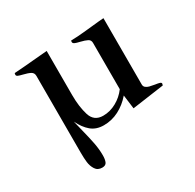

<svg xmlns="http://www.w3.org/2000/svg" viewBox="-136 -578 918 904"><g transform="rotate(-30 323.5 -126.5)"><path d="M174.3 177.2Q149.9 177.2 138.2 158.9Q126.5 140.6 123.8 117.9Q121.1 95.2 121.1 65.9V-352.1Q121.1 -368.7 107.7 -376Q94.2 -383.3 69.3 -389.2Q52.7 -393.1 45.2 -396.5Q37.6 -399.9 37.6 -406.2Q37.6 -407.2 39.1 -414.6Q64.9 -416 97.4 -418.9Q129.9 -421.9 143.1 -422.9Q197.8 -427.7 221.7 -429.7V-189.5Q221.7 -126.5 236.3 -79.3Q251 -32.2 300.3 -32.2Q337.9 -32.2 372.3 -51.3Q406.7 -70.3 429.7 -101.6V-353.5Q429.7 -369.1 416.7 -375.7Q403.8 -382.3 379.4 -388.2Q361.8 -392.1 353.3 -396Q344.7 -399.9 344.7 -407.2Q344.7 -411.1 346.2 -414.6Q379.9 -415 417.5 -418.9Q455.1 -422.9 461.4 -423.3Q506.3 -428.2 530.3 -429.7V-69.3Q530.3 -58.1 538.1 -52Q545.9 -45.9 556.2 -43.2Q566.4 -40.5 584 -37.6Q601.1 -35.2 608.6 -32.7Q616.2 -30.3 616.2 -24.4Q616.2 -22 613.8 -15.6L440.9 8.8L431.2 -66.4Q400.9 -31.2 362.5 -11.5Q324.2 8.3 280.8 8.3Q239.7 8.3 212.6 -14.4Q185.5 -37.1 166 -77.6Q171.9 -51.3 179.2 -23.4Q191.9 26.4 198.5 60.8Q205.1 95.2 205.1 127.9Q205.1 150.4 199.2 163.8Q193.4 177.2 174.3 177.2Z"/></g></svg>

Font: Radley
Style: Regular
Weight: 400
Designer: Vernon Adams
Foundry: Vernon Adams
Version: Version 1.003; ttfautohint (v1.6)